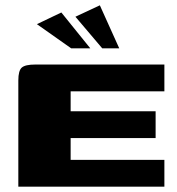

<svg xmlns="http://www.w3.org/2000/svg" viewBox="-20 -703 667 723"><path d="M49 0V-400Q49 -437 62 -448.5Q75 -460 113 -460H599V-359H246V-284H566V-183H246V-101H599V0ZM248 -521 119 -612 211 -656 320 -521ZM365 -521 264 -640 356 -683 429 -521Z"/></svg>

Font: Genos ExtraBold
Style: Regular
Weight: 800
Designer: Robert E. Leuschke
Foundry: Robert E. Leuschke
Version: Version 1.010